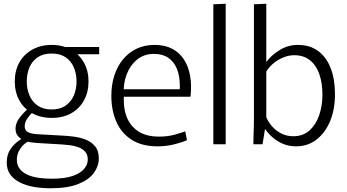

<svg xmlns="http://www.w3.org/2000/svg" viewBox="-20 -771 1853 1026"><path d="M256 -141Q197 -141 152 -166Q107 -191 83 -235Q59 -279 59 -336Q59 -393 83 -436.5Q107 -480 152 -505.5Q197 -531 256 -531Q316 -531 360 -505.5Q404 -480 428.5 -436.5Q453 -393 453 -336Q453 -279 429 -235Q405 -191 361 -166Q317 -141 256 -141ZM256 -186Q301 -186 330.5 -206.5Q360 -227 374.5 -261Q389 -295 389 -336Q389 -377 374.5 -411Q360 -445 330.5 -465Q301 -485 256 -485Q211 -485 181.5 -465Q152 -445 137.5 -411Q123 -377 123 -336Q123 -295 137.5 -261Q152 -227 181.5 -206.5Q211 -186 256 -186ZM249 235Q204 235 162.5 228Q121 221 87.5 204.5Q54 188 35 162Q16 136 16 97Q16 55 36.5 25Q57 -5 93 -28V-29Q78 -39 70.5 -52Q63 -65 63 -84Q63 -112 83 -139.5Q103 -167 129 -189L158 -175Q138 -156 125 -136.5Q112 -117 112 -96Q112 -75 128.5 -65.5Q145 -56 178 -54L319 -46Q342 -45 374 -41Q406 -37 436.5 -25.5Q467 -14 487.5 10Q508 34 508 76Q508 116 482 152.5Q456 189 399 212Q342 235 249 235ZM255 184Q325 184 367.5 169.5Q410 155 429.5 131.5Q449 108 449 82Q449 55 435 39.5Q421 24 399.5 16Q378 8 354.5 5Q331 2 312 1L177 -7Q153 -9 141 -11Q129 -13 120 -18L132 -16Q104 -1 87 25.5Q70 52 70 82Q70 112 86 132Q102 152 128.5 163.5Q155 175 188 179.5Q221 184 255 184ZM315 -520H510V-481H377Z M822 11Q738 11 683 -24.5Q628 -60 601.5 -121Q575 -182 575 -259Q575 -318 591 -367.5Q607 -417 637 -453.5Q667 -490 709.5 -510.5Q752 -531 806 -531Q861 -531 900 -510.5Q939 -490 963 -453Q987 -416 996 -365.5Q1005 -315 998 -254H613L644 -277Q636 -211 653 -157.5Q670 -104 714 -72.5Q758 -41 830 -41Q875 -41 912 -51Q949 -61 970 -69L979 -22Q953 -10 910.5 0.5Q868 11 822 11ZM614 -294H940Q941 -299 941 -304Q941 -309 941 -311Q941 -365 925.5 -403Q910 -441 879.5 -462Q849 -483 803 -483Q750 -483 713 -453Q676 -423 657.5 -375Q639 -327 641 -273Z M1120 -748 1186 -751V0H1120Z M1563 11Q1523 11 1491 -3Q1459 -17 1435.5 -38Q1412 -59 1397 -81H1396L1383 0H1334Q1334 -14 1334.5 -31Q1335 -48 1335.5 -66.5Q1336 -85 1336.5 -103Q1337 -121 1337 -138V-748L1403 -751V-441H1404Q1429 -475 1473.5 -503Q1518 -531 1572 -531Q1636 -531 1680 -498.5Q1724 -466 1747 -407Q1770 -348 1770 -267Q1770 -185 1743.5 -122.5Q1717 -60 1670.5 -24.5Q1624 11 1563 11ZM1547 -43Q1600 -43 1634.5 -74.5Q1669 -106 1686 -156.5Q1703 -207 1703 -265Q1703 -327 1686.5 -374.5Q1670 -422 1636.5 -449Q1603 -476 1552 -476Q1522 -476 1492.5 -463.5Q1463 -451 1440 -431.5Q1417 -412 1403 -389V-145Q1412 -122 1431.5 -98.5Q1451 -75 1480.5 -59Q1510 -43 1547 -43Z"/></svg>

Font: Murecho Thin Light
Style: Regular
Weight: 300
Version: Version 1.010